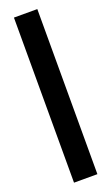

<svg xmlns="http://www.w3.org/2000/svg" viewBox="-140 -731 444 764"><g transform="rotate(-20 81.5 -349.5)"><path d="M131 -699V0H32V-699Z"/></g></svg>

Font: Moniqa ExtBd Cond Paragraph
Style: Regular
Weight: 800
Width: 3
Designer: Rajesh Rajput
Foundry: Rajesh Rajput
Version: Version 1.000